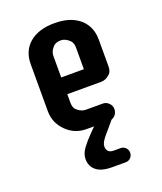

<svg xmlns="http://www.w3.org/2000/svg" viewBox="-138 -619 776 921"><g transform="rotate(-20 250.0 -158.0)"><path d="M296.9 60.5Q272.9 89.4 272.9 106.9Q272.9 141.6 308.6 141.6H344.2Q358.4 141.6 368.9 152.1Q379.4 162.6 379.4 177.5Q379.4 192.4 369.1 203.1Q358.9 213.9 344.2 213.9H274.9Q219.7 213.9 193.6 192.1Q167.5 170.4 167.5 134.3Q167.5 106.4 187.5 79.8Q207.5 53.2 224.6 36.1L259.8 0H220.7Q161.1 0 118.7 -42.5Q76.2 -85 76.2 -144.5V-384.3Q76.2 -450.7 121.1 -490.2Q168 -530.3 250 -530.3Q331.1 -530.3 377.9 -490.2Q423.3 -450.2 423.3 -383.3V-246.6Q423.3 -222.2 411.1 -210Q390.1 -189 365.2 -189H191.9V-145.5Q191.9 -120.6 204.1 -108.9Q225.6 -88.4 249.5 -88.4H335.9Q354.5 -88.4 367.2 -75.2Q379.9 -62 379.9 -45.7Q379.9 -29.3 371.3 -17.8Q362.8 -6.3 350.1 -2Q334 18.1 319.8 33.9Q305.7 49.8 296.9 60.5ZM307.6 -384.3Q307.6 -408.7 295.4 -420.9Q273.9 -442.4 250 -442.4Q225.6 -442.4 212.9 -429.7Q191.9 -408.7 191.9 -384.3V-274.4H307.6Z"/></g></svg>

Font: Supermercado
Style: Regular
Weight: 400
Designer: James Grieshaber
Foundry: James Grieshaber
Version: Version 1.002